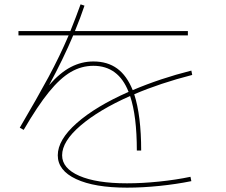

<svg xmlns="http://www.w3.org/2000/svg" viewBox="-20 -828 1040 884"><path d="M579 -386Q435 -322 350.5 -249.5Q266 -177 266 -113Q266 -53 345 -18.5Q424 16 565 16Q635 16 712.5 8Q790 0 857 -14L861 6Q792 20 714 28Q636 36 565 36Q415 36 330.5 -3.5Q246 -43 246 -113Q246 -184 333 -261Q420 -338 572 -405Q525 -525 410 -525Q355 -525 306 -496.5Q257 -468 205 -404Q153 -340 89 -230L71 -240Q152 -378 203.5 -473.5Q255 -569 296 -665H65V-685H304Q331 -752 351 -808L369 -802Q351 -748 325 -685H845V-665H317Q272 -558 206 -436Q256 -493 305.5 -519Q355 -545 410 -545Q475 -545 519.5 -512.5Q564 -480 591 -413Q718 -467 861 -503L865 -483Q717 -445 598 -394Q630 -295 630 -135H610Q610 -294 579 -386Z"/></svg>

Font: Enso Thin
Style: Regular
Weight: 100
Designer: Coji Morishita
Foundry: UNDERFOREST DESIGN
Version: Version 1.000